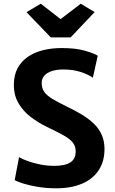

<svg xmlns="http://www.w3.org/2000/svg" viewBox="-20 -1011 624 1039"><path d="M284 8Q232.5 8 186.5 0.5Q140.5 -7 107 -17.5Q73.5 -28 59.5 -36.5L83 -160.5Q101.5 -149.5 131.8 -138.8Q162 -128 198.5 -120.8Q235 -113.5 272 -113.5Q331.5 -113.5 360.5 -132Q389.5 -150.5 389.5 -191.5Q389.5 -220.5 373.5 -240.2Q357.5 -260 323.2 -279Q289 -298 234.5 -324Q188 -346.5 147 -377.5Q106 -408.5 80.5 -451.5Q55 -494.5 55 -552Q55 -604 75.2 -641.8Q95.5 -679.5 131 -703.8Q166.5 -728 213.2 -739.5Q260 -751 313.5 -751Q390.5 -751 440 -736.5Q489.5 -722 509 -709.5L482.5 -590.5Q459 -607.5 417.5 -621.2Q376 -635 322.5 -635Q287 -635 260.8 -626.5Q234.5 -618 220 -601.8Q205.5 -585.5 205.5 -562Q205.5 -534 219.2 -514.2Q233 -494.5 263 -476.2Q293 -458 341 -434.5Q384.5 -414 421.5 -391.8Q458.5 -369.5 486.5 -343Q514.5 -316.5 530 -282.5Q545.5 -248.5 545.5 -204.5Q545.5 -137.5 514 -89.8Q482.5 -42 423.8 -17Q365 8 284 8ZM255 -808.5 123.5 -945 200.5 -991 308 -907.5 417 -991 492 -945.5 362 -808.5Z"/></svg>

Font: Koeln Type Sans
Style: Bold
Weight: 700
Designer: Eben Sorkin
Foundry: Eben Sorkin
Version: Version 2.001